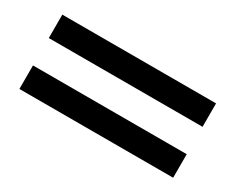

<svg xmlns="http://www.w3.org/2000/svg" viewBox="-54 -590 795 649"><g transform="rotate(30 343.5 -265.0)"><path d="M43.9 -410.2H644V-318.8H43.9ZM43.9 -211.9H644V-120.1H43.9Z"/></g></svg>

Font: Oakes Grotesk
Style: Bold Italic
Weight: 700
Designer: Samuel Oakes
Foundry: Samuel Oakes
Version: Version 1.0 | wf-rip DC20170320